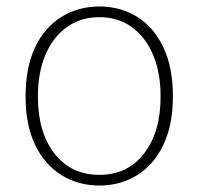

<svg xmlns="http://www.w3.org/2000/svg" viewBox="-20 -560 613 593"><path d="M287 13Q222 13 170 -19Q118 -51 88.5 -112.5Q59 -174 59 -262Q59 -352 88.5 -414Q118 -476 170 -508Q222 -540 287 -540Q352 -540 403.5 -508Q455 -476 484.5 -414Q514 -352 514 -262Q514 -174 484.5 -112.5Q455 -51 403.5 -19Q352 13 287 13ZM287 -20Q374 -20 425 -86Q476 -152 476 -262Q476 -335 453 -390Q430 -445 387.5 -476Q345 -507 287 -507Q229 -507 186 -476Q143 -445 120 -390Q97 -335 97 -262Q97 -152 148 -86Q199 -20 287 -20Z"/></svg>

Font: Noto Sans HK Thin
Style: Regular
Weight: 100
Designer: Ryoko NISHIZUKA 西塚涼子 (kana, bopomofo & ideographs); Paul D. Hunt (Latin, Greek & Cyrillic); Sandoll Communications 산돌커뮤니
Foundry: Adobe
Version: Version 2.004-H2;hotconv 1.0.118;makeotfexe 2.5.65603